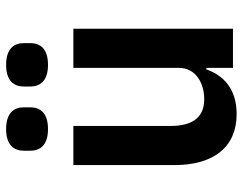

<svg xmlns="http://www.w3.org/2000/svg" viewBox="-103 -679 794 628"><g transform="rotate(-90 294.0 -365.0)"><path d="M386 0H514V-522H386V-177C386 -121 335 -94 284 -94C223 -94 196 -133 196 -205V-522H68V-192C68 -62 128 12 235 12C321 12 363 -35 381 -87H386ZM186 -605C238 -605 257 -630 257 -663V-684C257 -717 238 -742 186 -742C134 -742 115 -717 115 -684V-663C115 -630 134 -605 186 -605ZM396 -605C448 -605 467 -630 467 -663V-684C467 -717 448 -742 396 -742C344 -742 325 -717 325 -684V-663C325 -630 344 -605 396 -605Z"/></g></svg>

Font: IBM Plex Thai SemiBold
Style: Regular
Weight: 600
Designer: Mike Abbink, Paul van der Laan, Pieter van Rosmalen, Ben Mitchell, Mark Frömberg
Foundry: Bold Monday
Version: Version 1.0